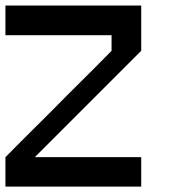

<svg xmlns="http://www.w3.org/2000/svg" viewBox="-20 -687 707 707"><path d="M108.3 -108.3H500V0H0V-108.3Q34.2 -143.3 166.7 -275Q200.8 -310 333.3 -441.7L390.8 -500V-557.5H0V-666.7H500V-500Z"/></svg>

Font: 0xA000-Squareish-Mono
Style: Squareish-Mono-Bold
Weight: 700
Version: Version 0.1